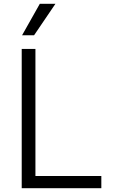

<svg xmlns="http://www.w3.org/2000/svg" viewBox="-20 -986 603 1008"><path d="M166 -729V-62H512V2H94V-729ZM271 -966 159 -801H96L189 -966Z"/></svg>

Font: Sinter Normal
Style: Regular
Weight: 350
Foundry: Adobe & rsms
Version: Version 1.000